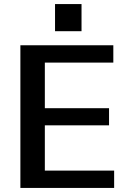

<svg xmlns="http://www.w3.org/2000/svg" viewBox="-20 -922 625 942"><path d="M173 -85H540V0H80V-700H536V-615H173L200 -680V-346L173 -391H515V-307H173L200 -352V-20ZM380 -902V-769H250V-902Z"/></svg>

Font: Pathway Extreme 72pt SemiBold
Style: Regular
Weight: 600
Designer: Eduardo Rodriguez Tunni
Foundry: Eduardo Rodriguez Tunni
Version: Version 1.001;gftools[0.9.26]